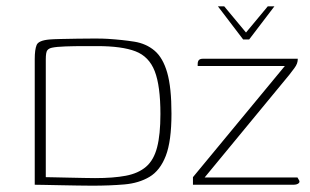

<svg xmlns="http://www.w3.org/2000/svg" viewBox="-20 -585 983 608"><path d="M670 -565H690L759 -482L828 -565H849L769 -460H750ZM523 -225Q523 -138 505 -91.5Q487 -45 453.5 -25Q420 -5 374 -1Q328 3 272 3Q252 3 225 2.5Q198 2 170 1.5Q142 1 120.5 0.5Q99 0 90 0V-398Q90 -428 96 -442.5Q102 -457 137 -460Q148 -461 172 -461.5Q196 -462 224.5 -462.5Q253 -463 279.5 -463Q306 -463 321 -462Q368 -459 405.5 -453Q443 -447 469.5 -424.5Q496 -402 509.5 -355Q523 -308 523 -225ZM125 -24Q131 -24 151.5 -23.5Q172 -23 197 -22.5Q222 -22 245.5 -21.5Q269 -21 281 -21Q339 -21 378.5 -28.5Q418 -36 442.5 -57Q467 -78 477.5 -118.5Q488 -159 488 -224Q488 -313 470 -359.5Q452 -406 409 -422.5Q366 -439 288 -439Q274 -439 245 -439Q216 -439 187.5 -438Q159 -437 145 -434Q135 -432 130 -426Q125 -420 125 -397ZM628 -23H922L926 -16Q931 -9 925.5 -4.5Q920 0 909 0H591V-24L882 -376H606V-382Q606 -391 610 -395Q614 -399 623 -399H923Q923 -391 920.5 -384Q918 -377 912 -369Q906 -361 896 -348Z"/></svg>

Font: Genos Thin ExtraLight
Style: Regular
Weight: 250
Version: Version 1.010